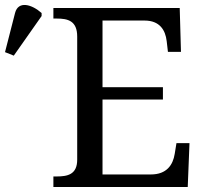

<svg xmlns="http://www.w3.org/2000/svg" viewBox="-30 -746 818 766"><path d="M25 -524 136 -682V-694C98 -728 43 -745 30 -694L-10 -538ZM183 0H719L726 -175H674L667 -132C660 -88 635 -50 572 -50H379V-349H620V-398H379V-664H547C607 -664 630 -626 635 -582L640 -539H692L687 -714H183V-672H196C241 -672 278 -663 278 -600V-109C278 -50 240 -42 196 -42H183Z"/></svg>

Font: Noto Serif
Style: Regular
Weight: 400
Designer: Monotype Design Team
Foundry: Monotype Imaging Inc.
Version: Version 2.015